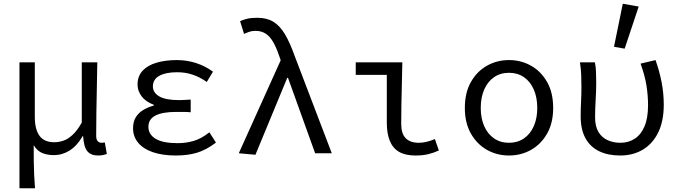

<svg xmlns="http://www.w3.org/2000/svg" viewBox="-20 -819 3640 1026"><path d="M84 187V-486H166V-195Q166 -128 191 -93.5Q216 -59 269 -59Q294 -59 318 -67Q342 -75 367 -97.5Q392 -120 417 -164V-486H500Q499 -420 497.5 -351.5Q496 -283 495 -216.5Q494 -150 494 -92Q494 -73 502.5 -64.5Q511 -56 522 -56Q526 -56 529.5 -56.5Q533 -57 540 -58L551 4Q543 7 531 9.5Q519 12 504 12Q466 12 447 -10.5Q428 -33 424 -92H422Q392 -40 352.5 -15Q313 10 268 10Q235 10 207.5 -0.5Q180 -11 160 -43Q160 7 160.5 44Q161 81 162.5 114Q164 147 167 187Z M920 12Q849 12 797.5 -5.5Q746 -23 718.5 -56Q691 -89 691 -134Q691 -169 706 -193Q721 -217 746.5 -232Q772 -247 802 -255V-259Q759 -275 737 -304Q715 -333 715 -367Q715 -412 742 -441Q769 -470 816.5 -484Q864 -498 925 -498Q979 -498 1028 -482Q1077 -466 1118 -436L1085 -381Q1048 -407 1009.5 -420Q971 -433 927 -433Q866 -433 831.5 -414Q797 -395 797 -357Q797 -324 831 -304Q865 -284 938 -284Q952 -284 966.5 -285Q981 -286 999 -287V-219Q978 -221 959.5 -221Q941 -221 923 -221Q848 -221 810.5 -201.5Q773 -182 773 -141Q773 -101 811.5 -77.5Q850 -54 929 -54Q974 -54 1015 -66Q1056 -78 1099 -112L1134 -57Q1081 -17 1031.5 -2.5Q982 12 920 12Z M1345 8 1256 0 1480 -497 1472 -520Q1456 -567 1438.5 -596.5Q1421 -626 1398.5 -640Q1376 -654 1346 -654Q1326 -654 1311.5 -649Q1297 -644 1284 -638L1263 -706Q1280 -714 1301.5 -719Q1323 -724 1355 -724Q1406 -724 1441 -702.5Q1476 -681 1503 -635.5Q1530 -590 1555 -519L1753 0H1664L1519 -403H1515Z M2200 12Q2146 12 2112.5 -7.5Q2079 -27 2063 -66.5Q2047 -106 2047 -163V-419H1881V-486H2130Q2129 -432 2127.5 -374Q2126 -316 2125 -260.5Q2124 -205 2124 -157Q2124 -105 2148 -80.5Q2172 -56 2218 -56Q2237 -56 2259 -61Q2281 -66 2304 -76L2325 -15Q2300 -3 2270 4.5Q2240 12 2200 12Z M2700 12Q2636 12 2582.5 -18Q2529 -48 2496.5 -105Q2464 -162 2464 -242Q2464 -324 2496.5 -381Q2529 -438 2582.5 -468Q2636 -498 2700 -498Q2764 -498 2817.5 -468Q2871 -438 2903.5 -381Q2936 -324 2936 -242Q2936 -162 2903.5 -105Q2871 -48 2817.5 -18Q2764 12 2700 12ZM2700 -56Q2746 -56 2780 -79.5Q2814 -103 2832.5 -145Q2851 -187 2851 -242Q2851 -298 2832.5 -340.5Q2814 -383 2780 -406.5Q2746 -430 2700 -430Q2654 -430 2620 -406.5Q2586 -383 2567.5 -340.5Q2549 -298 2549 -242Q2549 -187 2567.5 -145Q2586 -103 2620 -79.5Q2654 -56 2700 -56Z M3294 12Q3229 12 3181.5 -11Q3134 -34 3108.5 -80.5Q3083 -127 3083 -197Q3083 -236 3085 -275Q3087 -314 3087 -353Q3087 -382 3086 -415Q3085 -448 3079 -486H3159Q3164 -461 3165 -433Q3166 -405 3166 -373Q3166 -335 3163 -284.5Q3160 -234 3160 -192Q3160 -143 3178.5 -113Q3197 -83 3228 -69.5Q3259 -56 3295 -56Q3338 -56 3371.5 -77.5Q3405 -99 3424 -143.5Q3443 -188 3443 -257Q3443 -308 3434.5 -362Q3426 -416 3403 -479L3483 -498Q3504 -439 3515.5 -379.5Q3527 -320 3527 -259Q3527 -172 3497.5 -111.5Q3468 -51 3415.5 -19.5Q3363 12 3294 12ZM3318 -559 3261 -569 3308 -799 3393 -784Z"/></svg>

Font: Source Code Pro
Style: Regular
Weight: 400
Monospace: yes
Designer: Paul D. Hunt, Teo Tuominen
Foundry: Adobe Systems Incorporated
Version: Version 1.018;hotconv 1.0.116;makeotfexe 2.5.65601